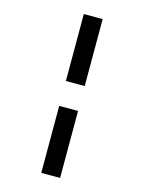

<svg xmlns="http://www.w3.org/2000/svg" viewBox="-143 -928 873 1163"><g transform="rotate(15 293.0 -347.0)"><path d="M233.9 151.4V-268.6H352.1V151.4ZM233.9 -424.8V-844.7H352.1V-424.8Z"/></g></svg>

Font: Cascadia Mono PL SemiBold
Style: Regular
Weight: 600
Monospace: yes
Designer: Aaron Bell
Foundry: Saja Typeworks
Version: Version 2404.023; ttfautohint (v1.8.4)